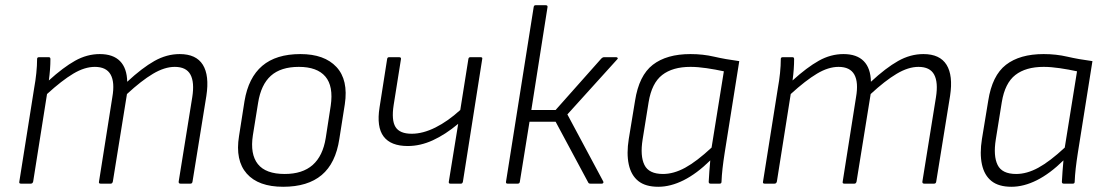

<svg xmlns="http://www.w3.org/2000/svg" viewBox="-20 -703 4239 735"><path d="M60 0Q52 0 54 -8L111 -367Q116 -394 119 -423Q122 -452 122 -477Q122 -484 129 -484H167Q173 -484 173 -477Q173 -458 171.5 -437.5Q170 -417 167 -395Q222 -445 267.5 -470.5Q313 -496 362 -496Q413 -496 439.5 -469Q466 -442 467 -390Q524 -443 571 -469.5Q618 -496 668 -496Q731 -496 756.5 -455Q782 -414 770 -336L717 -8Q716 0 709 0H671Q663 0 664 -8L716 -331Q725 -388 709 -417.5Q693 -447 649 -447Q610 -447 565.5 -420.5Q521 -394 466 -343L412 -8Q411 -4 409 -2Q407 0 404 0H365Q357 0 359 -8L410 -331Q420 -388 403.5 -417.5Q387 -447 343 -447Q304 -447 260.5 -421Q217 -395 160 -343L107 -8Q105 0 98 0Z M1064 12Q969 12 924.5 -38.5Q880 -89 895 -182L916 -316Q931 -406 984 -451Q1037 -496 1130 -496Q1222 -496 1268 -446.5Q1314 -397 1300 -304L1279 -171Q1265 -78 1211.5 -33Q1158 12 1064 12ZM1070 -37Q1138 -37 1177 -71.5Q1216 -106 1227 -175L1246 -298Q1257 -373 1225.5 -410Q1194 -447 1124 -447Q1055 -447 1017 -413Q979 -379 968 -309L948 -185Q937 -113 967 -75Q997 -37 1070 -37Z M1704 0Q1697 0 1698 -7L1734 -229Q1685 -188 1637 -166Q1589 -144 1541 -144Q1476 -144 1448.5 -180.5Q1421 -217 1433 -292L1462 -477Q1463 -484 1469 -484H1508Q1516 -484 1515 -477L1487 -301Q1478 -243 1494 -217Q1510 -191 1556 -191Q1599 -191 1647 -215Q1695 -239 1742 -282L1773 -477Q1774 -484 1780 -484H1820Q1828 -484 1826 -477L1752 -7Q1750 0 1745 0Z M2339 -484Q2343 -484 2344.5 -481Q2346 -478 2342 -475L2152 -265L2289 -9Q2291 -6 2289.5 -3Q2288 0 2284 0H2240Q2234 0 2232 -4L2107 -237H2007L1970 -7Q1969 0 1962 0H1923Q1916 0 1917 -7L2023 -676Q2024 -683 2030 -683H2069Q2077 -683 2076 -676L2014 -282H2107L2282 -479Q2287 -484 2292 -484Z M2500 12Q2451 12 2423.5 -10Q2396 -32 2387 -73.5Q2378 -115 2387 -171L2411 -317Q2426 -414 2479 -455Q2532 -496 2623 -496Q2671 -496 2714 -486Q2757 -476 2810 -469L2754 -117Q2749 -85 2746 -58.5Q2743 -32 2742 -7Q2742 0 2735 0H2700Q2693 0 2693 -7Q2694 -26 2695.5 -47Q2697 -68 2699 -89Q2647 -38 2597 -13Q2547 12 2500 12ZM2518 -37Q2559 -37 2603 -61Q2647 -85 2704 -138L2751 -430Q2719 -437 2685 -442Q2651 -447 2623 -447Q2555 -447 2515 -416Q2475 -385 2463 -312L2440 -169Q2430 -106 2447 -71.5Q2464 -37 2518 -37Z M2907 0Q2899 0 2901 -8L2958 -367Q2963 -394 2966 -423Q2969 -452 2969 -477Q2969 -484 2976 -484H3014Q3020 -484 3020 -477Q3020 -458 3018.5 -437.5Q3017 -417 3014 -395Q3069 -445 3114.5 -470.5Q3160 -496 3209 -496Q3260 -496 3286.5 -469Q3313 -442 3314 -390Q3371 -443 3418 -469.5Q3465 -496 3515 -496Q3578 -496 3603.5 -455Q3629 -414 3617 -336L3564 -8Q3563 0 3556 0H3518Q3510 0 3511 -8L3563 -331Q3572 -388 3556 -417.5Q3540 -447 3496 -447Q3457 -447 3412.5 -420.5Q3368 -394 3313 -343L3259 -8Q3258 -4 3256 -2Q3254 0 3251 0H3212Q3204 0 3206 -8L3257 -331Q3267 -388 3250.5 -417.5Q3234 -447 3190 -447Q3151 -447 3107.5 -421Q3064 -395 3007 -343L2954 -8Q2952 0 2945 0Z M3852 12Q3803 12 3775.5 -10Q3748 -32 3739 -73.5Q3730 -115 3739 -171L3763 -317Q3778 -414 3831 -455Q3884 -496 3975 -496Q4023 -496 4066 -486Q4109 -476 4162 -469L4106 -117Q4101 -85 4098 -58.5Q4095 -32 4094 -7Q4094 0 4087 0H4052Q4045 0 4045 -7Q4046 -26 4047.5 -47Q4049 -68 4051 -89Q3999 -38 3949 -13Q3899 12 3852 12ZM3870 -37Q3911 -37 3955 -61Q3999 -85 4056 -138L4103 -430Q4071 -437 4037 -442Q4003 -447 3975 -447Q3907 -447 3867 -416Q3827 -385 3815 -312L3792 -169Q3782 -106 3799 -71.5Q3816 -37 3870 -37Z"/></svg>

Font: Sofia Sans Light
Style: Italic
Weight: 300
Italic angle: -9°
Version: Version 4.100-B